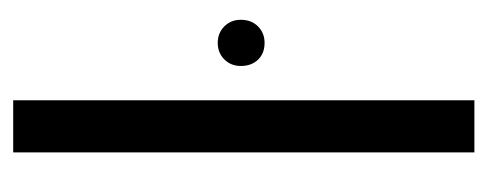

<svg xmlns="http://www.w3.org/2000/svg" viewBox="-244 -495 739 291"><g transform="rotate(-90 125.5 -349.5)"><path d="M40 -699H119V0H40ZM171 -354Q171 -369 181 -379Q191 -389 206 -389Q221 -389 231 -379Q241 -369 241 -354Q241 -338 231 -328Q221 -318 206 -318Q190 -318 180.5 -328Q171 -338 171 -354Z"/></g></svg>

Font: Moniqa SemBd Narrow Display
Style: Regular
Weight: 600
Width: 4
Designer: Rajesh Rajput
Foundry: Rajesh Rajput
Version: Version 1.000